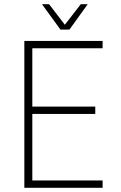

<svg xmlns="http://www.w3.org/2000/svg" viewBox="-20 -895 575 915"><path d="M96 -700H469V-665H134V-387H434V-352H134V-35H469V0H96ZM180 -875H214L289 -777L365 -875H398L311 -754H268Z"/></svg>

Font: Sarabun Thin
Style: Regular
Weight: 250
Designer: Suppakit Chalermlarp | Katatrad Co.,Ltd.
Foundry: Cadson Demak Co.,Ltd.
Version: Version 1.000; ttfautohint (v1.6)